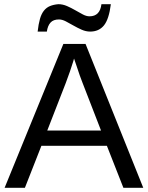

<svg xmlns="http://www.w3.org/2000/svg" viewBox="-20 -898 707 918"><path d="M570 0 491 -201H178L99 0H2L283 -688H389L665 0ZM334 -618 330 -604Q317 -561 294 -500L206 -274H463L375 -501Q368 -518 361.5 -537Q355 -556 348 -577ZM411 -747Q391 -747 370.5 -756Q350 -765 331 -776Q312 -787 294.5 -796Q277 -805 262 -805Q235 -805 221.5 -790Q208 -775 204 -747H160Q164 -783 171 -807.5Q178 -832 190 -847Q202 -862 219 -869Q236 -876 259 -878Q280 -878 300.5 -869Q321 -860 340 -849Q359 -838 376 -829Q393 -820 408 -820Q458 -820 465 -878H510Q501 -806 477 -776.5Q453 -747 411 -747Z"/></svg>

Font: Libra Sans
Style: Regular
Weight: 400
Foundry: Context Ltd
Version: Version 1.000; ttfautohint (v1.3)